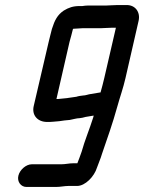

<svg xmlns="http://www.w3.org/2000/svg" viewBox="-20 -716 572 762"><path d="M269 -599C269 -600 270 -601 271 -602H274C287 -602 296 -604 307 -604H379C395 -604 407 -606 426 -606H440L394 -407C389 -387 385 -369 379 -349H377C365 -347 355 -345 341 -343C331 -342 320 -337 310 -337C302 -336 292 -335 283 -332C272 -330 259 -329 248 -327C236 -326 220 -324 208 -323H204L256 -550C260 -566 266 -584 269 -599ZM223 -64H106C84 -64 59 -43 53 -19C47 5 63 26 85 26H202C220 26 236 22 251 22H286C318 22 354 -15 365 -51C371 -69 379 -85 385 -106C405 -164 428 -229 445 -291C456 -331 469 -366 478 -406L530 -633C538 -668 517 -696 483 -696H447C428 -696 415 -694 400 -694H328C321 -694 314 -693 307 -692H296C270 -692 253 -686 233 -674C208 -657 197 -636 186 -601C182 -584 177 -567 173 -549L114 -296C105 -259 129 -232 167 -232C175 -232 184 -232 192 -233L215 -235L236 -238L257 -240C269 -242 284 -247 296 -247C303 -248 311 -249 320 -252C328 -254 343 -255 350 -257H352C351 -255 351 -253 350 -250C336 -205 316 -158 304 -114C298 -95 293 -85 287 -68H270C254 -68 240 -64 223 -64Z"/></svg>

Font: Electronic
Style: CircIt
Weight: 900
Version: Version 1.011